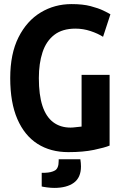

<svg xmlns="http://www.w3.org/2000/svg" viewBox="-20 -729 600 939"><path d="M314 15Q227 15 163.5 -25.5Q100 -66 65 -146.5Q30 -227 30 -347Q30 -466 70.5 -546.5Q111 -627 179 -668Q247 -709 330 -709Q385 -709 423 -699Q461 -689 485 -677.5Q509 -666 520 -659L484 -549Q459 -565 423 -577Q387 -589 349 -589Q285 -589 245.5 -558.5Q206 -528 188 -473.5Q170 -419 170 -347Q170 -265 187.5 -211.5Q205 -158 240 -131.5Q275 -105 325 -105Q336 -105 351 -107Q366 -109 379 -110V-363H516V-17Q492 -7 439.5 4Q387 15 314 15ZM245 190Q230 190 210.5 187.5Q191 185 184 183V116H200Q231 115 249 104.5Q267 94 267 58V50H373Q376 69 376 85Q376 139 341.5 164.5Q307 190 245 190Z"/></svg>

Font: Ubuntu Sans Mono
Style: Regular
Weight: 400
Monospace: yes
Designer: Dalton Maag Ltd
Foundry: Dalton Maag Ltd
Version: Version 1.006